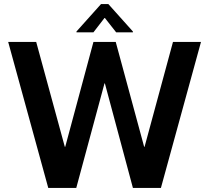

<svg xmlns="http://www.w3.org/2000/svg" viewBox="-20 -919 1023 939"><path d="M157 -714 297 -201H299L437 -714H546L685 -201H687L826 -714H963L767 0H630L493 -511H491L353 0H216L20 -714ZM548 -761 493 -831H491L437 -761H354V-765L474 -899H510L630 -765V-761Z"/></svg>

Font: Non Bureau Medium
Style: Regular
Weight: 500
Designer: Jona Saucedo
Foundry: Non Foundry
Version: Version 1.000; ttfautohint (v1.8.4)